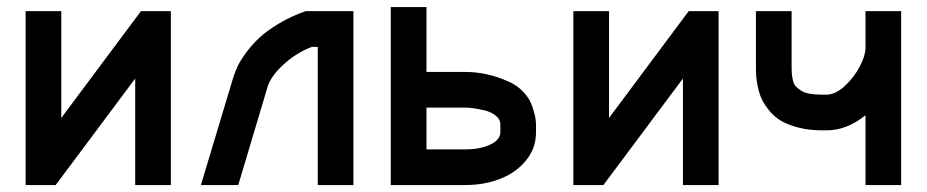

<svg xmlns="http://www.w3.org/2000/svg" viewBox="-20 -532 2665 552"><path d="M53.7 0V-500H156.2V-192.9L385.3 -500H471.2V0H368.7V-306.2L140.1 0Z M650.4 -308.6Q655.3 -324.7 663.1 -341.3Q670.9 -357.9 687.5 -380.6Q704.1 -403.3 725.8 -423.6Q747.6 -443.8 782.2 -464.6Q816.9 -485.4 858.9 -500H996.1V0H893.6V-397H876Q831.1 -379.9 794.4 -345.9Q757.8 -312 749 -281.2L665 0H557.6Z M1206.1 -325.2H1317.4Q1380.4 -325.2 1442.4 -297.4Q1467.8 -286.1 1485.1 -267.3Q1502.4 -248.5 1509.3 -228.8Q1516.1 -209 1518.6 -196.5Q1521 -184.1 1521 -174.3V-151.9Q1521 -111.3 1499.3 -80.1Q1477.5 -48.8 1442.4 -29.3Q1388.7 0 1317.4 0H1103.5V-511.7H1206.1ZM1418.5 -174.3Q1418.5 -189.5 1404.5 -200.2Q1390.6 -210.9 1370.6 -215.3Q1350.6 -219.7 1337.6 -221.2Q1324.7 -222.7 1317.4 -222.7H1206.1V-102.5H1317.4Q1359.9 -102.5 1389.2 -116.2Q1418.5 -129.9 1418.5 -151.9Z M1628.4 0V-500H1731V-192.9L1960 -500H2045.9V0H1943.4V-306.2L1714.8 0Z M2255.9 -340.3Q2255.9 -327.1 2256.6 -319.3Q2257.3 -311.5 2259.8 -300.8Q2262.2 -290 2268.1 -283.7Q2273.9 -277.3 2283.4 -271.2Q2293 -265.1 2308.6 -262.5Q2324.2 -259.8 2345.7 -259.8H2356Q2381.8 -259.8 2408.9 -284.9Q2436 -310.1 2452.1 -341.3Q2468.3 -372.6 2468.3 -394V-500H2570.8V0H2468.3V-200.7Q2414.6 -157.2 2356 -157.2H2345.7Q2307.1 -157.2 2276.4 -165Q2245.6 -172.9 2226.1 -184.3Q2206.5 -195.8 2192.1 -213.4Q2177.7 -231 2170.4 -246.3Q2163.1 -261.7 2158.9 -281.7Q2154.8 -301.8 2154.1 -313.7Q2153.3 -325.7 2153.3 -340.3V-500H2255.9Z"/></svg>

Font: Anka/Coder Condensed
Style: Bold
Weight: 700
Width: 4
Monospace: yes
Version: Version 001.100